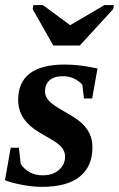

<svg xmlns="http://www.w3.org/2000/svg" viewBox="-25 -725 468 755"><path d="M338.4 -145Q338.4 -70.8 288.6 -30.5Q238.8 9.8 139.6 9.8Q102.1 9.8 58.8 1.2Q15.6 -7.3 -5.4 -16.6L17.1 -144H49.3L56.6 -79.6Q87.9 -35.6 143.1 -35.6Q183.1 -35.6 207 -56.9Q231 -78.1 231 -109.9Q231 -128.9 218 -144.8Q205.1 -160.6 177.7 -176.3L145.5 -194.8Q91.3 -225.1 68.8 -258.1Q46.4 -291 46.4 -332Q46.4 -471.2 230.5 -471.2Q288.1 -471.2 358.4 -455.6L337.4 -337.9H305.2L298.8 -391.6Q288.6 -404.3 268.6 -414.8Q248.5 -425.3 223.6 -425.3Q186.5 -425.3 169.2 -408.7Q151.9 -392.1 151.9 -365.2Q151.9 -346.2 166.3 -329.6Q180.7 -313 229.5 -285.6Q275.9 -259.8 296.1 -241Q316.4 -222.2 327.4 -199.2Q338.4 -176.3 338.4 -145ZM422.9 -705.1 419.9 -689 288.6 -545.9H184.6L103.5 -689L106.4 -705.1H143.6L251 -626L385.7 -705.1Z"/></svg>

Font: Tinos
Style: Bold Italic
Weight: 700
Italic angle: -16.333°
Designer: Steve Matteson
Foundry: Monotype Imaging Inc.
Version: Version 1.23